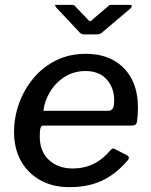

<svg xmlns="http://www.w3.org/2000/svg" viewBox="-20 -762 622 792"><path d="M266 10Q198 10 146.5 -18.5Q95 -47 66.5 -98Q38 -149 38 -217Q38 -279 59 -336.5Q80 -394 118.5 -440Q157 -486 211.5 -513Q266 -540 334 -540Q400 -540 448 -513.5Q496 -487 522.5 -437.5Q549 -388 549 -317Q549 -304 548 -289.5Q547 -275 545 -260Q544 -252 539 -248Q534 -244 524 -244H158Q150 -244 147 -233.5Q144 -223 144 -199Q144 -137 182 -102Q220 -67 280 -67Q327 -67 366 -86Q405 -105 438 -145Q443 -150 447 -149.5Q451 -149 456 -146L503 -122Q517 -115 508 -102Q473 -61 436 -36.5Q399 -12 357.5 -1Q316 10 266 10ZM428 -305Q438 -305 444.5 -313.5Q451 -322 451 -348Q451 -400 420 -434.5Q389 -469 333 -469Q286 -469 248.5 -446Q211 -423 187.5 -385Q164 -347 159 -305ZM427 -737Q432 -742 436.5 -742Q441 -742 447 -742H514Q522 -742 523.5 -738Q525 -734 518 -727L400 -627Q396 -624 391 -622Q386 -620 378 -620H329Q319 -620 313.5 -624Q308 -628 304 -633L212 -731Q208 -737 207 -739.5Q206 -742 212 -742H275Q282 -742 286 -740Q290 -738 293 -733L342 -682Q351 -672 354.5 -675Q358 -678 368 -687Z"/></svg>

Font: Libre Franklin Medium
Style: Italic
Weight: 500
Italic angle: -8°
Designer: Pablo Impallari, Rodrigo Fuenzalida, Nhung Nguyen
Foundry: Impallari Type
Version: Version 3.000